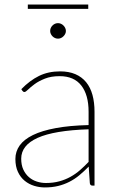

<svg xmlns="http://www.w3.org/2000/svg" viewBox="-20 -814 518 842"><path d="M368.5 -247Q217.5 -242 145.2 -209.5Q73 -177 73 -118Q73 -90.5 82.2 -70.5Q91.5 -50.5 106.8 -37.2Q122 -24 141.5 -17.8Q161 -11.5 181.5 -11.5Q213.5 -11.5 240 -18.8Q266.5 -26 289 -38.5Q311.5 -51 331 -68Q350.5 -85 368.5 -104ZM73.5 -423Q110.5 -461 151 -481Q191.5 -501 243.5 -501Q282 -501 310.5 -488.8Q339 -476.5 357.8 -453.5Q376.5 -430.5 385.5 -397.8Q394.5 -365 394.5 -324V0H385.5Q375.5 0 374 -10.5L369 -83.5Q348.5 -62.5 328 -45.5Q307.5 -28.5 284.5 -16.8Q261.5 -5 235 1.5Q208.5 8 176.5 8Q153 8 130 1Q107 -6 88.5 -21Q70 -36 58.8 -59.8Q47.5 -83.5 47.5 -117Q47.5 -149.5 66.2 -176Q85 -202.5 124.5 -221.8Q164 -241 224.5 -252.2Q285 -263.5 368.5 -265.5V-324Q368.5 -398 336.5 -439Q304.5 -480 241.5 -480Q204 -480 177 -469.2Q150 -458.5 132 -445.2Q114 -432 103.2 -421.2Q92.5 -410.5 87 -410.5Q82 -410.5 78 -416ZM102 -794H367V-775H102ZM269 -678Q269 -671.5 266 -665.5Q263 -659.5 258.2 -654.8Q253.5 -650 247.2 -647.2Q241 -644.5 234.5 -644.5Q227.5 -644.5 221.2 -647.2Q215 -650 210.2 -654.8Q205.5 -659.5 202.8 -665.5Q200 -671.5 200 -678Q200 -692 210.2 -702.2Q220.5 -712.5 234.5 -712.5Q241 -712.5 247.2 -709.8Q253.5 -707 258.2 -702.2Q263 -697.5 266 -691.2Q269 -685 269 -678Z"/></svg>

Font: Lato 2
Style: Regular
Weight: 200
Designer: Lukasz Dziedzic with Adam Twardoch and Botio Nikoltchev
Foundry: tyPoland Lukasz Dziedzic
Version: Version 2.015; 2015-08-06; http://www.latofonts.com/